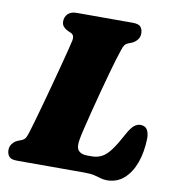

<svg xmlns="http://www.w3.org/2000/svg" viewBox="-81 -773 797 862"><g transform="rotate(10 318.0 -342.0)"><path d="M358.5 0H50.5Q23 0 13.8 -11.8Q4.5 -23.5 4.5 -41Q4.5 -57 13.8 -69.2Q23 -81.5 37.5 -88L56.5 -95.5Q68.5 -101 73.2 -109.8Q78 -118.5 84.5 -140Q89.5 -156 99.2 -189.8Q109 -223.5 121.2 -267.8Q133.5 -312 146.2 -359.5Q159 -407 170.5 -450.8Q182 -494.5 190.5 -527.8Q199 -561 202 -576Q206 -599 189.5 -607L171.5 -615Q160.5 -620.5 153.2 -629.5Q146 -638.5 146 -652Q146 -673 159.8 -686.5Q173.5 -700 199.5 -700H455Q483 -700 492 -688.2Q501 -676.5 501 -659.5Q501 -642 491.2 -630.2Q481.5 -618.5 469.5 -612.5L449 -604.5Q440 -600.5 434.8 -593.5Q429.5 -586.5 423.5 -567Q410 -527 395.8 -476.2Q381.5 -425.5 367.5 -373Q353.5 -320.5 341.5 -273.2Q329.5 -226 321.5 -192.2Q313.5 -158.5 311.5 -146Q304 -108 316.2 -92.8Q328.5 -77.5 356.5 -77.5H377.5Q404.5 -77.5 425.2 -89.2Q446 -101 466 -128.8Q486 -156.5 511 -203.5Q526.5 -232 540.2 -243.2Q554 -254.5 569 -254.5Q590.5 -254.5 599.8 -239.5Q609 -224.5 609 -199.5Q607.5 -137 589.8 -88.2Q572 -39.5 540 -11.5Q508 16.5 463 16.5Q447 16.5 433.5 12.2Q420 8 403 4Q386 0 358.5 0Z"/></g></svg>

Font: Fraunces 9pt Soft Black
Style: Italic
Weight: 900
Italic angle: -16°
Version: Version 1.000;[b76b70a41]